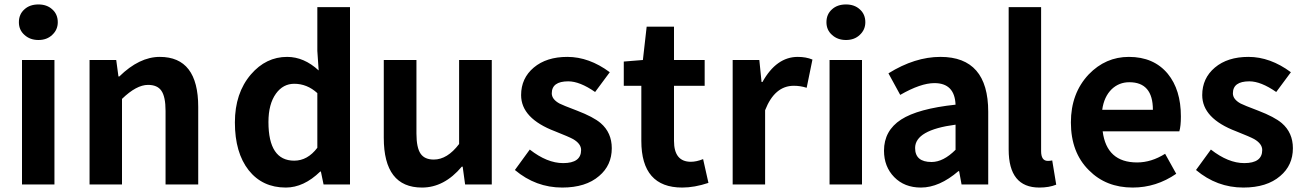

<svg xmlns="http://www.w3.org/2000/svg" viewBox="-20 -830 5871 864"><path d="M79 -560H225V0H79ZM90 -673Q65 -695 65 -730Q65 -766 90 -788Q114 -810 153 -810Q191 -810 215 -788Q240 -766 240 -730Q240 -696 215 -673Q191 -650 153 -650Q115 -650 90 -673Z M383 -560H503L513 -486H517Q607 -574 699 -574Q872 -574 872 -349V0H725V-331Q725 -395 706 -422Q688 -448 646 -448Q594 -448 529 -385V0H383Z M1099 -64Q1037 -143 1037 -279Q1037 -411 1109 -495Q1177 -574 1272 -574Q1348 -574 1414 -513L1408 -601V-798H1555V0H1436L1424 -58H1421Q1347 14 1266 14Q1161 14 1099 -64ZM1408 -165V-411Q1362 -453 1304 -453Q1254 -453 1222 -409Q1188 -362 1188 -281Q1188 -107 1304 -107Q1364 -107 1408 -165Z M1707 -210V-560H1854V-229Q1854 -165 1873 -138Q1891 -112 1932 -112Q1993 -112 2046 -182V-560H2193V0H2073L2062 -80H2058Q1979 14 1879 14Q1707 14 1707 -210Z M2297 -65 2364 -157Q2442 -96 2514 -96Q2595 -96 2595 -155Q2595 -183 2559 -204Q2541 -214 2478 -239Q2325 -297 2325 -402Q2325 -478 2382 -526Q2439 -574 2533 -574Q2631 -574 2724 -505L2658 -416Q2589 -464 2537 -464Q2463 -464 2463 -410Q2463 -383 2498 -364Q2511 -357 2577 -332Q2650 -304 2683 -276Q2733 -233 2733 -163Q2733 -86 2676 -38Q2616 14 2510 14Q2391 14 2297 -65Z M2866 -196V-444H2787V-553L2873 -560L2890 -710H3013V-560H3151V-444H3013V-196Q3013 -102 3089 -102Q3114 -102 3144 -114L3168 -7Q3105 14 3050 14Q2866 14 2866 -196Z M3277 -560H3397L3407 -461H3411Q3474 -574 3570 -574Q3607 -574 3636 -562L3610 -435Q3582 -444 3552 -444Q3466 -444 3423 -334V0H3277Z M3713 -560H3859V0H3713ZM3724 -673Q3699 -695 3699 -730Q3699 -766 3724 -788Q3748 -810 3787 -810Q3825 -810 3849 -788Q3874 -766 3874 -730Q3874 -696 3849 -673Q3825 -650 3787 -650Q3749 -650 3724 -673Z M4004 -33Q3958 -80 3958 -152Q3958 -242 4035 -292Q4111 -341 4280 -359Q4276 -456 4185 -456Q4123 -456 4031 -403L3978 -500Q4097 -574 4212 -574Q4427 -574 4427 -327V0H4307L4296 -60H4293Q4207 14 4124 14Q4050 14 4004 -33ZM4280 -156V-269Q4098 -245 4098 -164Q4098 -101 4172 -101Q4225 -101 4280 -156Z M4519 -157V-798H4665V-150Q4665 -106 4695 -106Q4705 -106 4715 -108L4733 1Q4701 14 4657 14Q4519 14 4519 -157Z M4880 -64Q4799 -144 4799 -279Q4799 -410 4879 -495Q4955 -574 5060 -574Q5172 -574 5235 -498Q5294 -426 5294 -306Q5294 -262 5287 -239H4942Q4960 -99 5097 -99Q5161 -99 5223 -138L5273 -48Q5183 14 5077 14Q4957 14 4880 -64ZM5168 -336Q5168 -460 5062 -460Q5016 -460 4983 -429Q4948 -395 4940 -336Z M5362 -65 5429 -157Q5507 -96 5579 -96Q5660 -96 5660 -155Q5660 -183 5624 -204Q5606 -214 5543 -239Q5390 -297 5390 -402Q5390 -478 5447 -526Q5504 -574 5598 -574Q5696 -574 5789 -505L5723 -416Q5654 -464 5602 -464Q5528 -464 5528 -410Q5528 -383 5563 -364Q5576 -357 5642 -332Q5715 -304 5748 -276Q5798 -233 5798 -163Q5798 -86 5741 -38Q5681 14 5575 14Q5456 14 5362 -65Z"/></svg>

Font: KaiGen Gothic SC Bold
Style: Bold
Weight: 700
Designer: Ryoko NISHIZUKA Ë•øÂ°öÊ∂ºÂ≠ê (kana & ideographs); Paul D. Hunt (Latin, Greek & Cyrillic); Wenlong ZHANG Âº†ÊñáÈæô (bopom
Version: Version 1.001 October 10, 2014